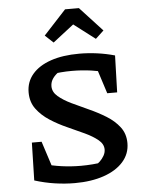

<svg xmlns="http://www.w3.org/2000/svg" viewBox="-61 -964 772 1023"><g transform="rotate(-5 325.0 -452.5)"><path d="M298 11Q246 11 191.5 3Q137 -5 83 -22L137 -106Q184 -92 235 -85Q286 -78 338 -78Q369 -78 400 -80.5Q431 -83 463 -88L415 -74Q427 -80 440 -92.5Q453 -105 462 -121Q471 -137 471 -154Q471 -183 443.5 -205.5Q416 -228 373.5 -248Q331 -268 282.5 -289.5Q234 -311 191.5 -338.5Q149 -366 121.5 -403Q94 -440 94 -492Q94 -548 129 -589Q164 -630 228 -652Q292 -674 380 -674Q428 -674 476 -667.5Q524 -661 570 -648L533 -559Q486 -572 436 -579Q386 -586 333 -586Q303 -586 273.5 -583.5Q244 -581 215 -576L270 -591Q246 -576 232 -556.5Q218 -537 218 -514Q218 -483 245.5 -459.5Q273 -436 315.5 -415.5Q358 -395 406 -373.5Q454 -352 497 -325.5Q540 -299 567.5 -263Q595 -227 595 -177Q595 -120 557.5 -77.5Q520 -35 453 -12Q386 11 298 11ZM206 -20 83 -22 88 -224H140ZM511 -451 447 -650 570 -648 564 -451ZM400 -916 520 -786 476 -745 362 -832 250 -745 206 -786 326 -916Z"/></g></svg>

Font: Piazzolla Thin
Style: Bold
Weight: 700
Version: Version 2.005